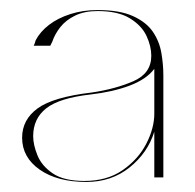

<svg xmlns="http://www.w3.org/2000/svg" viewBox="-20 -712 387 382"><path d="M152 -350Q94 -350 59 -374.5Q24 -399 24 -438Q24 -474 55 -496.5Q86 -519 163 -528Q210 -535 245.5 -550.5Q281 -566 281 -601Q281 -620 271.5 -640.5Q262 -661 238.5 -675.5Q215 -690 174 -690Q148 -690 129.5 -681Q111 -672 100 -658Q89 -644 84 -629Q83 -627 82 -625Q81 -623 80 -621H47Q49 -625 49.5 -627Q50 -629 51 -632Q60 -649 77.5 -662.5Q95 -676 120 -684Q145 -692 174 -692Q218 -692 244.5 -680Q271 -668 284 -649Q297 -630 301 -607Q305 -584 305 -562V-359H287V-450Q274 -408 238 -379Q202 -350 152 -350ZM148 -352Q193 -352 224 -373.5Q255 -395 271 -426Q287 -457 287 -486V-575Q271 -554 237.5 -541.5Q204 -529 160 -524Q98 -517 72 -496.5Q46 -476 46 -441Q46 -424 54.5 -403Q63 -382 85 -367Q107 -352 148 -352Z"/></svg>

Font: Panamera Thin
Style: Regular
Weight: 100
Designer: Bastien Sozeau
Foundry: NBR — Bastien Sozeau
Version: Version 3.003;gftools[0.9.33]